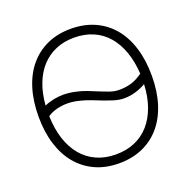

<svg xmlns="http://www.w3.org/2000/svg" viewBox="-131 -853 986 996"><g transform="rotate(-20 362.5 -355.0)"><path d="M362 16Q289 16 231.5 -10Q174 -36 133.5 -84Q93 -132 71.5 -200.5Q50 -269 50 -354Q50 -440 71.5 -509Q93 -578 133.5 -626Q174 -674 231.5 -700Q289 -726 362 -726Q435 -726 493 -700Q551 -674 591.5 -626Q632 -578 653.5 -509Q675 -440 675 -354Q675 -269 653.5 -200.5Q632 -132 591.5 -84Q551 -36 493 -10Q435 16 362 16ZM362 -33Q420 -33 466.5 -53Q513 -73 546.5 -111Q580 -149 599.5 -203.5Q619 -258 622 -326Q594 -310 563.5 -301Q533 -292 501 -292Q489 -292 475.5 -294Q462 -296 443.5 -301.5Q425 -307 399.5 -316.5Q374 -326 337 -341Q306 -353 273.5 -360.5Q241 -368 213 -368Q184 -368 155.5 -361Q127 -354 103 -338Q105 -267 123.5 -210.5Q142 -154 175.5 -114.5Q209 -75 256 -54Q303 -33 362 -33ZM492 -342Q529 -342 560 -351.5Q591 -361 622 -384Q618 -452 598.5 -506.5Q579 -561 546 -599Q513 -637 466.5 -657Q420 -677 362 -677Q306 -677 260.5 -657.5Q215 -638 182 -602Q149 -566 129 -514Q109 -462 104 -396Q128 -407 155 -412.5Q182 -418 208 -418Q238 -418 272 -411Q306 -404 334 -393Q371 -378 395.5 -368Q420 -358 437.5 -352Q455 -346 467.5 -344Q480 -342 492 -342Z"/></g></svg>

Font: Geist ExtLt
Style: Regular
Weight: 400
Designer: Basement.studio, Andrés Briganti, Mateo Zaragoza
Foundry: Basement.studio, Vercel, Andrés Briganti, Guido Ferreyra, Mateo Zaragoza
Version: Version 1.401